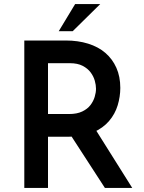

<svg xmlns="http://www.w3.org/2000/svg" viewBox="-20 -928 710 948"><path d="M305 -728Q365 -728 415 -712.5Q465 -697 500 -667Q535 -637 554.5 -593.5Q574 -550 574 -494Q574 -451 561 -408Q548 -365 518.5 -330.5Q489 -296 441 -274.5Q393 -253 322 -253H217V0H100V-728ZM321 -365Q360 -365 386 -377.5Q412 -390 426.5 -409Q441 -428 447.5 -449.5Q454 -471 454 -490Q454 -508 448 -529.5Q442 -551 427.5 -570.5Q413 -590 388 -603Q363 -616 325 -616H217V-365ZM447 -296 633 0H498L308 -293ZM475 -908 339 -774H270L351 -908Z"/></svg>

Font: Josefin Sans Thin SemiBold
Style: Regular
Weight: 600
Version: Version 2.000